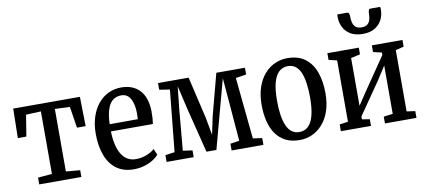

<svg xmlns="http://www.w3.org/2000/svg" viewBox="-73 -1069 2961 1341"><g transform="rotate(-10 1407.5 -399.0)"><path d="M112 0V-48L212 -56.5V-500L106 -495.5L81.5 -344.5H21L25 -553H498L502 -344.5H440.5L417 -495.5L311 -500V-56.5L411 -48V0Z M782.5 11Q708 11 659 -25.8Q610 -62.5 586 -128Q562 -193.5 562 -278Q562 -343.5 579 -396.8Q596 -450 627 -488.2Q658 -526.5 700.2 -547Q742.5 -567.5 792.5 -567.5Q875 -567.5 922.8 -517Q970.5 -466.5 973 -369Q973 -336.5 971.5 -315.5Q970 -294.5 967 -277.5H669.5Q670.5 -226.5 679.8 -185.5Q689 -144.5 706.2 -115.8Q723.5 -87 749 -71.8Q774.5 -56.5 809 -56.5Q849.5 -56.5 886 -71.2Q922.5 -86 941.5 -104.5L960 -62Q945.5 -43.5 918.8 -26.8Q892 -10 857 0.5Q822 11 782.5 11ZM669.5 -328.5 869 -329Q869.5 -341 870 -351.5Q870.5 -362 870.5 -372.5Q870.5 -434 849 -473.5Q827.5 -513 784.5 -513Q760 -513 739.8 -503.8Q719.5 -494.5 704.5 -473.2Q689.5 -452 680.5 -416.5Q671.5 -381 669.5 -328.5Z M1015.5 0V-48L1082 -57.5L1126 -494L1052 -505.5V-553H1269L1338 -257.5L1361 -131.5L1387.5 -257.5L1465.5 -553H1668.5V-505L1593.5 -493.5L1637 -57.5L1702 -48V0H1476.5V-48L1540.5 -57.5L1517 -348L1503.5 -506.5L1460 -346.5L1372.5 -22H1302L1220.5 -347.5L1183.5 -507L1166.5 -349.5L1140.5 -57.5L1207.5 -48V0Z M1738 -277Q1738 -348 1756.8 -402.2Q1775.5 -456.5 1808.2 -493.5Q1841 -530.5 1882.8 -549Q1924.5 -567.5 1970 -567.5Q2048 -567.5 2096.8 -530.5Q2145.5 -493.5 2168.5 -428.8Q2191.5 -364 2191.5 -280.5Q2191.5 -208.5 2172.8 -154Q2154 -99.5 2121.2 -62.8Q2088.5 -26 2046.5 -7.5Q2004.5 11 1959 11Q1901 11 1859.2 -10.2Q1817.5 -31.5 1790.5 -70.2Q1763.5 -109 1750.8 -161.5Q1738 -214 1738 -277ZM1965.5 -44.5Q2002.5 -44.5 2028 -67.8Q2053.5 -91 2067 -141.2Q2080.5 -191.5 2080.5 -271Q2080.5 -325 2074.2 -369.2Q2068 -413.5 2054.8 -445.5Q2041.5 -477.5 2019.2 -494.8Q1997 -512 1965.5 -512Q1928.5 -512 1902.5 -488.8Q1876.5 -465.5 1862.8 -415.8Q1849 -366 1849 -285.5Q1849 -231 1855.5 -186.8Q1862 -142.5 1875.8 -110.5Q1889.5 -78.5 1911.8 -61.5Q1934 -44.5 1965.5 -44.5Z M2251.5 0V-48L2311.5 -56.5V-491.5L2253 -505.5V-553H2476V-505.5L2410.5 -491V-152L2471 -243L2629 -474V-491.5L2568.5 -505.5V-553H2785.5V-505.5L2727.5 -491V-56.5L2787.5 -48V0H2564V-48L2629 -56.5V-399L2564 -298.5L2410.5 -76.5V-56L2465 -47.5V0ZM2438 -807.5Q2448.5 -807.5 2451.5 -797.2Q2454.5 -787 2454.5 -773Q2454.5 -751.5 2459.8 -732.2Q2465 -713 2479.2 -701Q2493.5 -689 2521 -689Q2548 -689 2562.2 -701Q2576.5 -713 2581.8 -732.2Q2587 -751.5 2587 -773Q2587 -787 2590.2 -797.2Q2593.5 -807.5 2603.5 -807.5H2672.5Q2673.5 -802.5 2673.8 -798.2Q2674 -794 2674 -789.5Q2674 -749 2656.8 -715.5Q2639.5 -682 2605.5 -662.2Q2571.5 -642.5 2521 -642.5Q2470 -642.5 2436 -662.2Q2402 -682 2384.8 -715.5Q2367.5 -749 2367.5 -789.5Q2367.5 -794 2367.8 -798.2Q2368 -802.5 2368.5 -807.5Z"/></g></svg>

Font: Merriweather 24pt SemiCondensed
Style: Regular
Weight: 400
Width: 4
Designer: Eben Sorkin
Foundry: Eben Sorkin
Version: Version 2.100